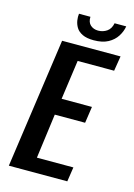

<svg xmlns="http://www.w3.org/2000/svg" viewBox="-112 -784 589 844"><g transform="rotate(15 182.5 -362.5)"><path d="M15 0 99 -591H365L354 -523H188L163 -344H301L290 -269H152L125 -66H291L281 0ZM232 -629Q200 -629 180.5 -638.5Q161 -648 152 -663Q143 -678 140.5 -694.5Q138 -711 140 -725H192Q191 -700 205 -687.5Q219 -675 240 -675Q262 -675 279.5 -687Q297 -699 302 -725H355Q351 -701 337 -679Q323 -657 297.5 -643Q272 -629 232 -629Z"/></g></svg>

Font: Alumni Sans SemiBold
Style: Italic
Weight: 600
Italic angle: -8°
Version: Version 1.016